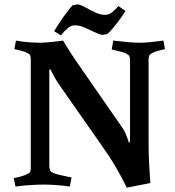

<svg xmlns="http://www.w3.org/2000/svg" viewBox="-20 -846 804 880"><path d="M206 -525V-87Q206 -74 209.5 -65.5Q213 -57 228 -52Q237 -48 256.5 -43.5Q276 -39 292 -36Q308 -33 308 -33L300 9Q266 4 235 2Q204 0 179.8 0Q157.6 0 122.3 2Q87 4 51 9L43 -30Q43 -30 54 -32Q65 -34 80 -38.5Q95 -43 105 -48Q116 -53 118.5 -59.5Q121 -66 121 -79V-573Q121 -584.5 118.5 -591.3Q116 -598 105 -603.1Q96 -608.3 82 -612.1Q68 -616 57 -618.5Q46 -621 46 -621L53.2 -660Q86 -654 116.2 -652Q146.4 -650 161 -650Q174 -650 194 -651.5Q214 -653 234.5 -655.5Q255 -658 269 -660Q269 -660 285.5 -633Q302 -606 331 -563L539 -263Q549 -250 556 -233Q563 -216 567 -204Q571 -192 571 -192L576 -196V-570Q576 -581.5 573 -588.3Q570 -595 559 -600.1Q550 -605.3 534 -609.1Q518 -613 505 -616Q492 -619 492 -619L499 -660Q534 -656 566.5 -653Q599 -650 621 -650Q642.1 -650 670 -653Q698 -656 729 -660L736 -621Q736 -621 725.5 -618.5Q715 -616 701.5 -612.1Q688 -608.3 678 -603.1Q668 -598 664.5 -591.3Q661 -584.5 661 -573V-192.9Q661 -150 663 -107Q665 -64 667 -35.5Q669 -7 669 -7L561 14Q561 14 548.5 -11Q536 -36 511 -79.5Q486 -123 447 -178L247 -464Q239 -475.7 230.5 -490.9Q222 -506 216.5 -517.5Q211 -529 211 -529ZM323 -730Q306 -730 290 -716.5Q274 -703 259 -684L228 -703Q236 -717 252.5 -742Q269 -767 286.5 -790Q304 -813 313 -822L336 -826Q353 -823 374 -811Q395 -799 418 -788.5Q441 -778 462 -778Q479 -778 493.5 -789.5Q508 -801 523 -818L555 -796Q548 -783 531.5 -760.5Q515 -738 498.5 -718Q482 -698 472 -690L449 -686Q433 -689 411.5 -699.5Q390 -710 367 -720Q344 -730 323 -730Z"/></svg>

Font: Buenard
Style: Regular
Weight: 400
Version: Version 2.000